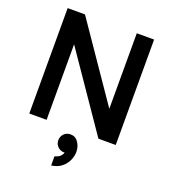

<svg xmlns="http://www.w3.org/2000/svg" viewBox="-168 -820 1056 1198"><g transform="rotate(20 360.5 -221.0)"><path d="M532 0 73 -669V-700H188L647 -31V0ZM73 0V-700H188V0ZM532 0V-700H647V0ZM312 258V197Q337 191 351 176Q365 161 365 141Q365 123 360 111L402 90Q405 102 405 113Q405 131 396 139.5Q387 148 376 151Q365 154 361 154Q335 154 317.5 136.5Q300 119 300 95Q300 69 317 51.5Q334 34 361 34Q393 34 412 62Q431 90 431 125Q431 150 419.5 178.5Q408 207 381.5 229.5Q355 252 312 258Z"/></g></svg>

Font: Fustat
Style: Bold
Weight: 700
Designer: Mohamed Gaber, Khaled Hosny, Laura Garcia Mut
Foundry: Kief Type Foundry, Alif Type Foundry, Hard Type Foundry
Version: Version 1.007